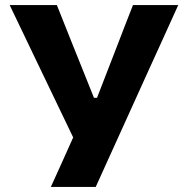

<svg xmlns="http://www.w3.org/2000/svg" viewBox="-20 -733 739 753"><path d="M179.5 0Q200.5 -46 222 -93.8Q243.5 -141.5 267 -194L116 -508.5Q91.5 -559.5 69.2 -606.2Q47 -653 18 -713H203Q223.5 -661.5 238.5 -624Q253.5 -586.5 267 -552.5Q280.5 -518.5 297 -478L348.5 -349.5H360.5L409.5 -476Q426 -518 439.2 -552.5Q452.5 -587 467 -624.8Q481.5 -662.5 501.5 -713H679Q649.5 -647.5 617.8 -578Q586 -508.5 559.5 -450L457.5 -225Q434 -173 406.8 -113.2Q379.5 -53.5 355.5 0Z"/></svg>

Font: Commissioner
Style: Bold
Weight: 700
Designer: Kostas Bartsokas
Foundry: Kostas Bartsokas
Version: Version 1.000; ttfautohint (v1.8.3)